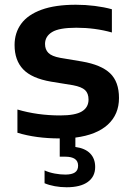

<svg xmlns="http://www.w3.org/2000/svg" viewBox="-20 -574 554 810"><path d="M298 6.5V46Q339 51.5 360.2 73.2Q381.5 95 381.5 130.5Q381.5 171 350.5 193.5Q319.5 216 261 216Q235.5 216 211 211.5Q186.5 207 168 199V145Q188 154 211.2 158.2Q234.5 162.5 255.5 162.5Q282.5 162.5 296 153.5Q309.5 144.5 309.5 125Q309.5 87 255 87H232V10Q132 10 53.5 -14V-112Q138 -87 234 -87Q297.5 -87 325.5 -104Q353.5 -121 353.5 -154Q353.5 -180 339 -193.8Q324.5 -207.5 288 -214.5L195.5 -229.5Q114 -243.5 77.8 -281.5Q41.5 -319.5 41.5 -384Q41.5 -435.5 69.5 -473.8Q97.5 -512 155.2 -533Q213 -554 300 -554Q340.5 -554 380 -549Q419.5 -544 452 -535V-437Q381 -457 302 -457Q229.5 -457 199.8 -438.8Q170 -420.5 170 -388.5Q170 -365 184.2 -350.8Q198.5 -336.5 234 -330L326.5 -314.5Q407 -300.5 444.5 -264.8Q482 -229 482 -160.5Q482 -91.5 434.8 -48.2Q387.5 -5 298 6.5Z"/></svg>

Font: Encode Sans Semi Expanded SmBd
Style: Regular
Weight: 600
Width: 6
Designer: Multiple Designers
Foundry: Impallari Type
Version: Version 2.000